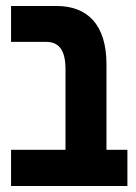

<svg xmlns="http://www.w3.org/2000/svg" viewBox="-20 -622 454 642"><path d="M17 0H406V-121H336V-407C336 -540 272 -602 169 -602H17V-482H134C175 -482 199 -457 199 -391V-121H17Z"/></svg>

Font: Noto Sans Hebrew ExtraCondensed
Style: Bold
Weight: 700
Width: 2
Designer: Monotype Design Team
Foundry: Monotype Imaging Inc.
Version: Version 2.004